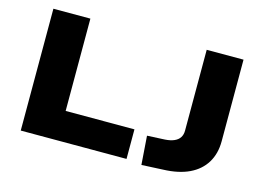

<svg xmlns="http://www.w3.org/2000/svg" viewBox="-95 -884 1476 1073"><g transform="rotate(15 642.5 -347.0)"><path d="M92 0V-705H306V-171H704V0ZM793 11 781 -155 883 -160Q915 -162 936.5 -171.5Q958 -181 968.5 -197.5Q979 -214 979 -237V-705H1192V-233Q1192 -161 1160 -108.5Q1128 -56 1067 -27Q1006 2 917 5Z"/></g></svg>

Font: Nunito Sans 10pt Expanded Black
Style: Regular
Weight: 900
Width: 7
Designer: Vernon Adams
Foundry: Vernon Adams
Version: Version 3.101;gftools[0.9.27]